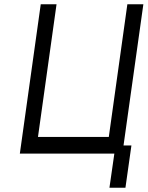

<svg xmlns="http://www.w3.org/2000/svg" viewBox="-20 -720 692 900"><path d="M73 0H516L493 160H568L596 -38H559L652 -700H577L490 -78H158L245 -700H171Z"/></svg>

Font: Unageo
Style: Regular-Italic
Weight: 400
Designer: Richard Sepsi
Foundry: Richard Sepsi
Version: Version 2.000